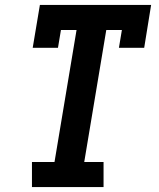

<svg xmlns="http://www.w3.org/2000/svg" viewBox="-20 -755 640 775"><path d="M109 0V-101H200L289 -634H226L214 -562H112L141 -735H590L562 -562H460L472 -634H409L320 -101H398V0Z"/></svg>

Font: Iosevka Slab Extended
Style: Bold Italic
Weight: 700
Width: 7
Italic angle: -9°
Monospace: yes
Designer: Belleve Invis
Foundry: Belleve Invis
Version: Version 11.1.0; ttfautohint (v1.8.3)